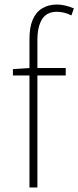

<svg xmlns="http://www.w3.org/2000/svg" viewBox="-20 -827 346 847"><path d="M110 0V-655Q110 -707 124.5 -740.5Q139 -774 166.5 -790.5Q194 -807 232 -807Q249 -807 268 -802.5Q287 -798 306 -790L295 -759Q263 -775 231 -775Q186 -775 165.5 -742Q145 -709 145 -650V0ZM37 -494V-522L110 -527H270V-494Z"/></svg>

Font: Noto Sans SC Thin Thin
Style: Regular
Weight: 250
Version: Version 2.004-H2;hotconv 1.0.118;makeotfexe 2.5.65603